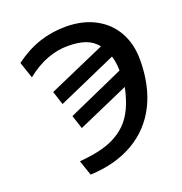

<svg xmlns="http://www.w3.org/2000/svg" viewBox="-156 -834 1116 1177"><g transform="rotate(-20 402.0 -245.5)"><path d="M234.9 206.5 201.2 107.4Q342.3 95.7 421.4 57.6Q474.1 32.2 511.2 -4.4Q548.3 -41 573.7 -95.2Q599.1 -149.4 615.7 -227.1L281.7 -80.1L252.9 -168.9L619.6 -332.5Q619.1 -385.3 605.5 -428.7L221.2 -258.8L192.4 -347.7L563.5 -510.7Q532.2 -549.8 486.1 -566.2Q439.9 -582.5 370.6 -582.5Q305.2 -582.5 237.8 -557.6Q170.4 -532.7 100.6 -477.1L64.5 -584Q146 -644 227.8 -671.1Q309.6 -698.2 399.4 -698.2Q508.8 -698.2 590.3 -655.3Q672.4 -612.3 716.6 -533.9Q760.7 -455.6 760.7 -352.1Q760.7 -186 699.2 -62Q637.2 61.5 518.6 130.6Q399.9 199.7 234.9 206.5Z"/></g></svg>

Font: Arimo
Style: Italic
Weight: 400
Italic angle: -12°
Designer: Steve Matteson
Foundry: Monotype Imaging Inc.
Version: Version 1.33